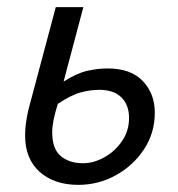

<svg xmlns="http://www.w3.org/2000/svg" viewBox="-20 -506 499 538"><path d="M199.5 12Q131.9 12 91.2 -24.4Q50.4 -60.8 50.4 -125.6Q50.4 -147.8 53.7 -167.7Q56.9 -187.7 59.9 -199.7L136.3 -486.1H213.6L158.2 -277.4Q194.4 -300.6 223.9 -307.4Q253.4 -314.2 281.9 -314.2Q346.7 -314.2 380.2 -278.8Q413.8 -243.4 413.8 -190.3Q413.8 -133.5 383.5 -87.6Q353.2 -41.7 304.3 -14.8Q255.5 12 199.5 12ZM212.4 -48.6Q242.8 -48.6 272.6 -65.4Q302.5 -82.1 322 -110.8Q341.6 -139.4 341.6 -175.5Q341.6 -211.7 320.3 -233Q299.1 -254.3 257.9 -254.3Q233.5 -254.3 206.7 -247.2Q179.9 -240.1 142.1 -215.1Q134.2 -189.9 130.2 -170.5Q126.3 -151.1 126.3 -135.2Q126.3 -88.6 150.4 -68.6Q174.5 -48.6 212.4 -48.6Z"/></svg>

Font: Source Sans 3
Style: Italic
Weight: 200
Italic angle: -11°
Designer: Paul D. Hunt
Foundry: Adobe
Version: Version 3.046;hotconv 1.0.118;makeotfexe 2.5.65603